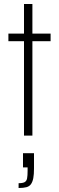

<svg xmlns="http://www.w3.org/2000/svg" viewBox="-20 -678 296 960"><path d="M100 0V-472H22V-510H100V-658H142V-510H233V-472H142V0ZM73 262V238Q94 238 103.5 232.5Q113 227 115.5 213.5Q118 200 118 176V159H95V88H150V164Q150 194 146.5 212.5Q143 231 135 242.5Q127 254 112 258Q97 262 73 262Z"/></svg>

Font: Saira Condensed ExtraLight
Style: Regular
Weight: 250
Width: 3
Designer: Hector Gatti with collaboration of the Omnibus-Type team
Foundry: Omnibus-Type
Version: Version 1.101